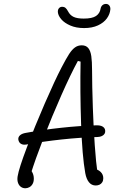

<svg xmlns="http://www.w3.org/2000/svg" viewBox="-20 -968 660 1002"><path d="M72 -48Q78.5 -88.5 120 -198.2Q161.5 -308 214.2 -429.2Q267 -550.5 301.5 -616.5Q325.5 -662.5 340.5 -685.8Q355.5 -709 371 -720.2Q386.5 -731.5 406.5 -731.5Q429 -731.5 440.8 -717Q452.5 -702.5 456.5 -674.8Q460.5 -647 460.5 -600Q460.5 -525.5 464.5 -406.5Q468 -303.5 474.5 -210.8Q481 -118 489 -64.5L464.5 -89.5Q491 -84.5 505 -71Q519 -57.5 519 -38Q519 -25.5 513.5 -16.8Q508 -8 499 -4Q490 0 479.5 0Q458 0 444.2 -17Q430.5 -34 425 -64.5Q409 -153 403.2 -321.2Q397.5 -489.5 400.5 -646.5L386.5 -650Q348.5 -580.5 299.8 -470.2Q251 -360 207.2 -247.2Q163.5 -134.5 140 -58.5L117 -89.5Q136.5 -89.5 146.5 -72.5Q156.5 -55.5 156.5 -36Q156.5 -19 150 -7.8Q143.5 3.5 133.2 9Q123 14.5 112 14.5Q99 14.5 88.8 7Q78.5 -0.5 73.8 -14.5Q69 -28.5 72 -48ZM75.5 -240.5Q74.5 -253 84.5 -262Q94.5 -271 114.5 -274.5Q204.5 -291 299.8 -301.2Q395 -311.5 483 -314Q498 -314.5 508 -311Q518 -307.5 523.2 -301.2Q528.5 -295 529 -286.5Q530 -277.5 525.8 -270.2Q521.5 -263 512.2 -258.2Q503 -253.5 489 -253Q398.5 -250.5 302.5 -240.2Q206.5 -230 116 -213.5Q104 -211.5 95 -214.8Q86 -218 81.2 -225Q76.5 -232 75.5 -240.5ZM282 -904.5Q281 -917 287.5 -924.8Q294 -932.5 304 -932.5Q315.5 -932.5 322.2 -926.5Q329 -920.5 335 -909Q345.5 -888.5 364.2 -879.8Q383 -871 417 -871Q461 -871 481 -884.5Q501 -898 505 -923Q507 -934 514.5 -940.8Q522 -947.5 533.5 -947.5Q543.5 -947.5 550 -939.8Q556.5 -932 556 -920Q554 -894.5 537.8 -872Q521.5 -849.5 491.2 -835.5Q461 -821.5 419 -821.5Q377.5 -821.5 347 -834.8Q316.5 -848 300 -867.2Q283.5 -886.5 282 -904.5Z"/></svg>

Font: Monaspace Radon Var
Style: Regular
Weight: 400
Designer: Riley Cran and the Lettermatic Team
Version: Version 1.000 (Monaspace Radon Var)